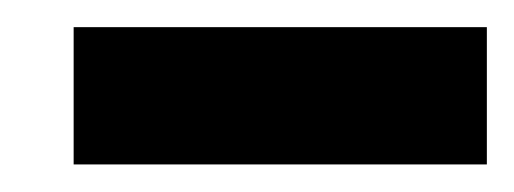

<svg xmlns="http://www.w3.org/2000/svg" viewBox="-20 -700 375 140"><path d="M33.7 -580.1V-680.2H335V-580.1Z"/></svg>

Font: Now Alt
Style: Bold
Weight: 700
Designer: Alfredo Marco Pradil
Foundry: Alfredo Marco Pradil
Version: Version 1.002;PS 001.002;hotconv 1.0.88;makeotf.lib2.5.64775